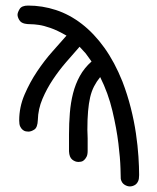

<svg xmlns="http://www.w3.org/2000/svg" viewBox="-20 -659 565 690"><path d="M43 -606Q43 -614 50.5 -626.5Q58 -639 81 -639Q132 -639 181 -623Q230 -607 274 -573Q318 -539 355 -487.5Q392 -436 420 -366Q438 -319 450 -271.5Q462 -224 468.5 -179.5Q475 -135 477.5 -96.5Q480 -58 480 -30Q480 -16 476.5 -8Q473 0 467.5 4Q462 8 456.5 9.5Q451 11 447 11Q437 11 427 4.5Q417 -2 414 -16Q414 -18 413 -54Q412 -90 405.5 -143.5Q399 -197 384 -260.5Q369 -324 340 -382Q327 -366 318 -348.5Q309 -331 304 -309.5Q299 -288 296.5 -259.5Q294 -231 294 -192Q294 -181 294.5 -178Q295 -175 295 -162V-117Q295 -103 291 -95.5Q287 -88 282 -83.5Q277 -79 271.5 -78Q266 -77 262 -77Q250 -77 239.5 -85.5Q229 -94 228 -115V-176Q228 -215 231 -252.5Q234 -290 242.5 -323.5Q251 -357 267 -386Q283 -415 309 -438L288 -467L266 -491Q243 -465 217.5 -435.5Q192 -406 170 -373Q148 -340 132.5 -303.5Q117 -267 116 -228Q115 -201 103.5 -193.5Q92 -186 82 -186Q78 -186 72.5 -187Q67 -188 61.5 -192.5Q56 -197 52.5 -204.5Q49 -212 49 -226Q49 -274 68 -318.5Q87 -363 113.5 -402.5Q140 -442 169 -474.5Q198 -507 219 -531Q186 -550 161.5 -558.5Q137 -567 119.5 -569.5Q102 -572 90 -572Q78 -572 69 -574Q55 -577 49 -587.5Q43 -598 43 -606Z"/></svg>

Font: CMU Typewriter Custom
Style: Regular
Weight: 500
Monospace: yes
Version: Version 0.7.0